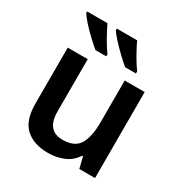

<svg xmlns="http://www.w3.org/2000/svg" viewBox="-178 -902 999 1048"><g transform="rotate(30 321.0 -378.0)"><path d="M562 -542V0H463L446 -70H440Q413 -28 367.5 -9Q322 10 271 10Q180 10 128.5 -37Q77 -84 77 -188V-542H203V-213Q203 -92 303 -92Q379 -92 407.5 -139.5Q436 -187 436 -277V-542ZM385 -766Q401 -732 425 -689.5Q449 -647 470 -619V-606H402Q380 -624 350 -652.5Q320 -681 293.5 -710Q267 -739 257 -756V-766ZM198 -766Q214 -732 238 -689.5Q262 -647 283 -619V-606H215Q193 -624 162.5 -652.5Q132 -681 106 -710Q80 -739 70 -756V-766Z"/></g></svg>

Font: Noto Sans SemiBold
Style: Regular
Weight: 600
Designer: Monotype Design Team
Foundry: Monotype Imaging Inc.
Version: Version 2.007